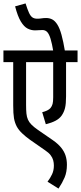

<svg xmlns="http://www.w3.org/2000/svg" viewBox="-20 -916 472 1119"><path d="M432 -554H365V-354Q365 -311 359 -286.5Q353 -262 339 -242Q326 -224 303 -212Q280 -200 247 -192L226 -262Q242 -266 254.5 -272Q267 -278 274 -286Q283 -297 286.5 -310.5Q290 -324 290 -349V-554H132V-304Q132 -275 134 -254.5Q136 -234 143 -218.5Q150 -203 164 -189Q178 -175 201 -159L288 -99Q318 -78 336 -56Q354 -34 362 -9.5Q370 15 370 44Q370 87 356.5 118.5Q343 150 321 183L257 143Q273 122 283.5 99.5Q294 77 294 49Q294 33 290 18Q286 3 275 -11.5Q264 -26 243 -40L154 -102Q129 -120 109 -139Q89 -158 78 -178Q66 -201 61.5 -227Q57 -253 57 -302V-554H0V-622H432ZM291 -615Q283 -663 274.5 -690.5Q266 -718 255 -729.5Q244 -741 227 -741Q217 -741 206 -740Q195 -739 184 -739Q162 -739 141 -749.5Q120 -760 101.5 -790.5Q83 -821 68 -879L129 -896Q140 -861 149 -841.5Q158 -822 169 -814.5Q180 -807 197 -807Q211 -807 222.5 -809Q234 -811 249 -811Q269 -811 285 -802.5Q301 -794 314.5 -772.5Q328 -751 338.5 -713Q349 -675 359 -615Z"/></svg>

Font: Noto Sans ExtraCondensed
Style: Regular
Weight: 400
Width: 2
Designer: Monotype Design Team
Foundry: Monotype Imaging Inc.
Version: Version 2.013